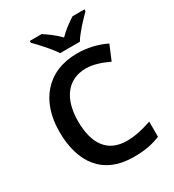

<svg xmlns="http://www.w3.org/2000/svg" viewBox="-222 -1061 1079 1193"><g transform="rotate(-30 317.5 -464.0)"><path d="M307 -778H449C475 -823 537 -888 574 -925V-938H489C454 -916 412 -886 377 -850C343 -886 302 -915 267 -938H182V-925C219 -887 279 -823 307 -778ZM397 -616C453 -616 508 -595 558 -572L602 -677C541 -707 469 -724 397 -724C179 -724 59 -573 59 -357C59 -135 163 10 383 10C460 10 515 0 574 -24V-133C512 -112 456 -98 396 -98C257 -98 192 -194 192 -356C192 -517 267 -616 397 -616Z"/></g></svg>

Font: Noto Sans Gunjala Gondi Semibold
Style: Regular
Weight: 400
Designer: Ek Type
Foundry: Ek Type
Version: Version 1.004